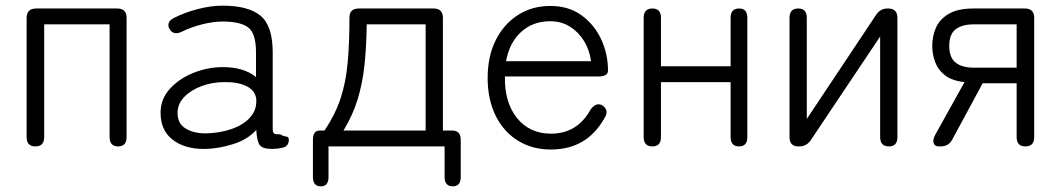

<svg xmlns="http://www.w3.org/2000/svg" viewBox="-20 -517 3747 678"><path d="M105 0Q74 0 74 -33V-454Q74 -487 108 -487H394Q427 -487 427 -454V-33Q427 0 397 0Q367 0 367 -33V-431H136V-33Q136 0 105 0Z M704 9Q634 10 590.5 -23Q547 -56 547 -119Q547 -167 579.5 -203Q612 -239 662.5 -259.5Q713 -280 767 -280Q841 -280 884 -245V-332Q884 -400 856 -420.5Q828 -441 766 -441Q733 -441 693.5 -431Q654 -421 622 -405Q593 -391 579 -414Q572 -425 576 -436Q580 -447 595 -454Q632 -473 678.5 -485Q725 -497 766 -497Q857 -497 900 -461.5Q943 -426 943 -332V-62Q943 -49 948 -45.5Q953 -42 969 -43Q980 -36 990 -35Q1000 -34 1000 -24Q1000 1 975 5Q967 7 958 8Q949 9 941 9Q907 9 897 -5Q887 -19 885 -58Q854 -24 803 -8Q752 8 704 9ZM707 -46Q755 -47 796.5 -61Q838 -75 862.5 -101.5Q887 -128 885 -166Q882 -197 851 -212.5Q820 -228 771 -227Q730 -227 692 -213Q654 -199 630.5 -174.5Q607 -150 607 -118Q607 -81 635 -63.5Q663 -46 707 -46Z M1113 141Q1085 141 1085 108V-23Q1085 -56 1109 -56H1126Q1164 -113 1182.5 -169Q1201 -225 1207.5 -293.5Q1214 -362 1214 -455Q1214 -487 1247 -487H1511Q1544 -487 1544 -454V-56H1577Q1607 -56 1607 -23V108Q1607 141 1579 141Q1550 141 1550 108V0H1140V108Q1140 141 1113 141ZM1193 -56H1483V-431H1275Q1274 -351 1267 -286.5Q1260 -222 1243 -166.5Q1226 -111 1193 -56Z M1925 11Q1860 11 1809.5 -20Q1759 -51 1730.5 -108Q1702 -165 1702 -242Q1702 -318 1730.5 -375Q1759 -432 1809 -464Q1859 -496 1923 -496Q1988 -496 2033.5 -463Q2079 -430 2103 -378Q2127 -326 2127 -268Q2127 -247 2094 -247H1763Q1761 -156 1805.5 -100.5Q1850 -45 1926 -45Q2019 -45 2066 -131Q2086 -157 2107 -145Q2133 -127 2114 -99Q2052 11 1925 11ZM1767 -301H2067Q2062 -340 2042.5 -372Q2023 -404 1992.5 -423Q1962 -442 1923 -442Q1862 -442 1820.5 -404.5Q1779 -367 1767 -301Z M2284 0Q2253 0 2253 -33V-454Q2253 -487 2284 -487Q2314 -487 2314 -454V-283H2560V-454Q2560 -487 2590 -487Q2619 -487 2619 -454V-33Q2619 0 2590 0Q2560 0 2560 -33V-227H2314V-33Q2314 0 2284 0Z M2799 0Q2768 0 2768 -33V-454Q2768 -487 2799 -487Q2829 -487 2829 -454V-97L3074 -465Q3089 -487 3114 -487H3116Q3149 -487 3149 -454V-33Q3149 0 3119 0Q3088 0 3088 -33V-388L2843 -22Q2828 0 2803 0Z M3295 0Q3281 0 3277 -11.5Q3273 -23 3282 -40L3386 -227Q3341 -232 3316.5 -251.5Q3292 -271 3282 -298.5Q3272 -326 3272 -355Q3272 -389 3285 -419Q3298 -449 3330 -468Q3362 -487 3418 -487H3599Q3632 -487 3632 -454V-33Q3632 0 3601 0Q3570 0 3570 -33V-223H3450L3342 -23Q3329 0 3302 0ZM3419 -278H3570V-431H3419Q3377 -431 3354.5 -413.5Q3332 -396 3332 -355Q3332 -314 3354.5 -296Q3377 -278 3419 -278Z"/></svg>

Font: Zen Maru Gothic
Style: Regular
Weight: 400
Designer: Yoshimichi Ohira
Foundry: Positype
Version: Version 1.002